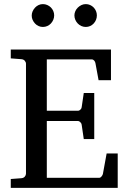

<svg xmlns="http://www.w3.org/2000/svg" viewBox="-20 -911 623 931"><path d="M32.2 0V-43L84 -46.9Q94.7 -47.9 100.3 -54.7Q106 -61.5 106 -68.8V-602.1Q106 -609.4 100.3 -616.2Q94.7 -623 84 -624L32.2 -627.9V-670.9H518.1V-522H458L442.9 -604Q441.9 -611.3 436.8 -617.2Q431.6 -623 424.8 -623H207V-374H357.9Q364.7 -374 370.4 -379.9Q376 -385.7 376 -391.1L386.2 -460H437V-236.8H386.2L376 -306.2Q376 -311.5 370.1 -317.9Q364.3 -324.2 357.9 -324.2H207V-48.8H460.9Q467.3 -48.8 472.7 -55.7Q478 -62.5 479 -67.9L497.1 -167H550.8V0ZM242.7 -836.4Q242.7 -825.2 238.3 -814.9Q233.9 -804.7 226.6 -796.9Q219.2 -789.1 209.2 -784.7Q199.2 -780.3 188 -780.3Q176.8 -780.3 167 -784.7Q157.2 -789.1 149.9 -796.9Q142.6 -804.7 138.2 -814.5Q133.8 -824.2 133.8 -835.4Q133.8 -846.2 138.2 -856.2Q142.6 -866.2 149.9 -874Q157.2 -881.8 167 -886.5Q176.8 -891.1 188 -891.1Q199.2 -891.1 209.2 -886.7Q219.2 -882.3 226.6 -875Q233.9 -867.7 238.3 -857.7Q242.7 -847.7 242.7 -836.4ZM449.7 -836.4Q449.7 -825.2 445.6 -814.9Q441.4 -804.7 434.1 -796.9Q426.8 -789.1 417 -784.7Q407.2 -780.3 396 -780.3Q384.8 -780.3 374.8 -784.7Q364.7 -789.1 357.2 -796.9Q349.6 -804.7 345.2 -814.9Q340.8 -825.2 340.8 -836.4Q340.8 -846.7 345.2 -856.7Q349.6 -866.7 357.4 -874.3Q365.2 -881.8 375 -886.5Q384.8 -891.1 396 -891.1Q407.2 -891.1 417 -886.7Q426.8 -882.3 434.1 -874.8Q441.4 -867.2 445.6 -857.2Q449.7 -847.2 449.7 -836.4Z"/></svg>

Font: Charis SIL Cyr
Style: Regular
Weight: 400
Foundry: SIL International
Version: Version 5.000